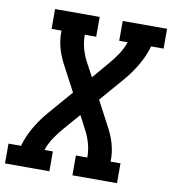

<svg xmlns="http://www.w3.org/2000/svg" viewBox="-89 -807 788 878"><g transform="rotate(10 304.5 -367.5)"><path d="M-7 0V-92H51Q64 -138 89.5 -181.5Q115 -225 148 -263L243 -373L186 -481Q176 -499 167.5 -518Q159 -537 153 -557.5Q147 -578 144 -599.5Q141 -621 142 -643H96V-735H303V-643H250Q250 -611 258 -581Q266 -551 280 -524L316 -457L380 -532Q402 -557 420.5 -585Q439 -613 449 -643H410V-735H616V-643H558Q545 -597 519.5 -553.5Q494 -510 461 -472L366 -362L423 -254Q433 -236 441.5 -217Q450 -198 456 -177.5Q462 -157 465 -135.5Q468 -114 467 -92H513V0H306V-92H359Q359 -124 351 -154Q343 -184 329 -211L294 -278L229 -203Q207 -178 188.5 -150Q170 -122 160 -92H199V0Z"/></g></svg>

Font: Iosevka Curly Slab SmBdExObl
Style: Regular
Weight: 600
Width: 7
Italic angle: -9°
Monospace: yes
Designer: Belleve Invis
Foundry: Belleve Invis
Version: Version 11.1.0; ttfautohint (v1.8.3)